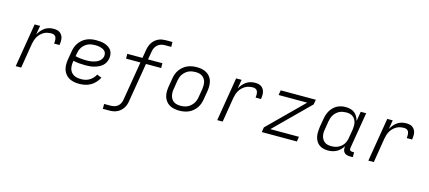

<svg xmlns="http://www.w3.org/2000/svg" viewBox="-66 -1364 4931 2209"><g transform="rotate(15 2400.0 -260.0)"><path d="M104 0 190 -520H255L237 -412Q250 -437 269 -459.5Q288 -482 311 -498Q334 -514 361 -521Q388 -528 414 -528Q435 -528 455 -524Q475 -520 490 -509Q505 -498 515.5 -481.5Q526 -465 529.5 -445.5Q533 -426 532 -405.5Q531 -385 528 -365H463Q465 -377 465.5 -389Q466 -401 465 -413Q464 -425 460 -436Q456 -447 447.5 -455Q439 -463 428 -466.5Q417 -470 405 -470Q383 -470 359.5 -465.5Q336 -461 315 -449Q294 -437 276.5 -419.5Q259 -402 247 -381.5Q235 -361 228 -338.5Q221 -316 217 -294L169 0Z M861 8Q830 8 799.5 2.5Q769 -3 743 -17Q717 -31 698 -54Q679 -77 669.5 -105Q660 -133 659.5 -164.5Q659 -196 664 -228L681 -328Q685 -355 694.5 -382Q704 -409 721.5 -433.5Q739 -458 762 -477Q785 -496 812 -507.5Q839 -519 866.5 -523.5Q894 -528 922 -528Q948 -528 973.5 -525.5Q999 -523 1023 -515.5Q1047 -508 1068 -494.5Q1089 -481 1103 -461.5Q1117 -442 1121 -416.5Q1125 -391 1121 -365Q1117 -340 1104.5 -315.5Q1092 -291 1071 -273.5Q1050 -256 1025 -245Q1000 -234 974.5 -227.5Q949 -221 924 -219Q899 -217 874 -217Q837 -217 801 -220Q765 -223 730 -231L728 -219Q724 -196 724.5 -173.5Q725 -151 731 -131Q737 -111 750.5 -94.5Q764 -78 782 -68Q800 -58 822 -54Q844 -50 867 -50Q891 -50 916 -55Q941 -60 964 -73.5Q987 -87 1005.5 -106.5Q1024 -126 1035 -149L1091 -126Q1074 -95 1049.5 -68Q1025 -41 994 -23.5Q963 -6 928.5 1Q894 8 861 8ZM873 -274Q891 -274 910 -275.5Q929 -277 947 -281Q965 -285 983 -292Q1001 -299 1017 -310.5Q1033 -322 1044 -339Q1055 -356 1058 -374Q1060 -391 1056.5 -406.5Q1053 -422 1042 -433.5Q1031 -445 1017 -452Q1003 -459 987.5 -463Q972 -467 955.5 -468.5Q939 -470 922 -470Q902 -470 880.5 -466.5Q859 -463 839.5 -454Q820 -445 803 -430.5Q786 -416 773.5 -397.5Q761 -379 754.5 -359Q748 -339 745 -319L740 -289Q771 -281 805 -277.5Q839 -274 873 -274Z M1199 215V157H1277Q1298 157 1320.5 151Q1343 145 1361 130Q1379 115 1389 93.5Q1399 72 1402 50L1479 -412H1308L1307 -469H1488L1505 -570Q1509 -593 1516.5 -614.5Q1524 -636 1537 -656Q1550 -676 1568.5 -692Q1587 -708 1608.5 -718Q1630 -728 1652.5 -731.5Q1675 -735 1697 -735H1774L1775 -677H1697Q1675 -677 1651.5 -669.5Q1628 -662 1610 -645Q1592 -628 1582.5 -606Q1573 -584 1570 -561L1554 -469H1725L1726 -412H1545L1468 50Q1465 73 1457.5 94.5Q1450 116 1437 136Q1424 156 1405.5 172Q1387 188 1365 198Q1343 208 1320.5 211.5Q1298 215 1276 215Z M2052 8Q2021 8 1991 2Q1961 -4 1936 -18.5Q1911 -33 1893.5 -56Q1876 -79 1867.5 -107Q1859 -135 1859 -166Q1859 -197 1864 -228L1881 -328Q1885 -355 1894.5 -382Q1904 -409 1921.5 -433.5Q1939 -458 1962 -477Q1985 -496 2012 -507.5Q2039 -519 2066.5 -523.5Q2094 -528 2121 -528Q2152 -528 2182 -522Q2212 -516 2237 -501.5Q2262 -487 2280 -464Q2298 -441 2306 -413Q2314 -385 2314 -354Q2314 -323 2309 -292L2292 -192Q2288 -165 2278.5 -138Q2269 -111 2252 -86.5Q2235 -62 2212 -43Q2189 -24 2162 -12.5Q2135 -1 2107 3.5Q2079 8 2052 8ZM2052 -50Q2072 -50 2093 -53.5Q2114 -57 2133.5 -66Q2153 -75 2170 -90Q2187 -105 2199.5 -123Q2212 -141 2219 -161Q2226 -181 2229 -202L2246 -302Q2249 -323 2249 -344.5Q2249 -366 2244.5 -385.5Q2240 -405 2228.5 -422Q2217 -439 2200.5 -450Q2184 -461 2163.5 -465.5Q2143 -470 2122 -470Q2102 -470 2080.5 -466.5Q2059 -463 2039.5 -454Q2020 -445 2003 -430Q1986 -415 1973.5 -397Q1961 -379 1954.5 -359Q1948 -339 1944 -318L1928 -218Q1924 -197 1924 -175.5Q1924 -154 1929 -134.5Q1934 -115 1945 -98Q1956 -81 1972.5 -70Q1989 -59 2010 -54.5Q2031 -50 2052 -50Z M2504 0 2590 -520H2655L2637 -412Q2650 -437 2669 -459.5Q2688 -482 2711 -498Q2734 -514 2761 -521Q2788 -528 2814 -528Q2835 -528 2855 -524Q2875 -520 2890 -509Q2905 -498 2915.5 -481.5Q2926 -465 2929.5 -445.5Q2933 -426 2932 -405.5Q2931 -385 2928 -365H2863Q2865 -377 2865.5 -389Q2866 -401 2865 -413Q2864 -425 2860 -436Q2856 -447 2847.5 -455Q2839 -463 2828 -466.5Q2817 -470 2805 -470Q2783 -470 2759.5 -465.5Q2736 -461 2715 -449Q2694 -437 2676.5 -419.5Q2659 -402 2647 -381.5Q2635 -361 2628 -338.5Q2621 -316 2617 -294L2569 0Z M3035 0 3044 -58 3452 -462H3111L3121 -520H3539L3529 -462L3121 -58H3462L3453 0Z M3824 8Q3795 8 3767.5 1Q3740 -6 3718.5 -22Q3697 -38 3683 -62Q3669 -86 3663.5 -113.5Q3658 -141 3659 -170Q3660 -199 3664 -228L3681 -328Q3685 -353 3693 -378.5Q3701 -404 3714.5 -427.5Q3728 -451 3748 -471Q3768 -491 3791.5 -504Q3815 -517 3841.5 -522.5Q3868 -528 3893 -528Q3922 -528 3950.5 -521Q3979 -514 4000 -497.5Q4021 -481 4034.5 -457Q4048 -433 4055 -405L4074 -520H4139L4067 -87Q4066 -80 4067 -72.5Q4068 -65 4072.5 -60Q4077 -55 4084 -52.5Q4091 -50 4098 -50H4121V8H4088Q4068 8 4049.5 3Q4031 -2 4018.5 -15.5Q4006 -29 4002.5 -48Q3999 -67 4002 -87L4003 -92Q3989 -69 3969.5 -49Q3950 -29 3926 -16Q3902 -3 3875.5 2.5Q3849 8 3824 8ZM3848 -50Q3868 -50 3888 -53.5Q3908 -57 3927 -65.5Q3946 -74 3962.5 -87.5Q3979 -101 3991 -118.5Q4003 -136 4010 -155.5Q4017 -175 4020 -195L4037 -295Q4040 -316 4040.5 -338Q4041 -360 4037 -380Q4033 -400 4022.5 -418Q4012 -436 3996 -448Q3980 -460 3959.5 -465Q3939 -470 3918 -470Q3898 -470 3877 -466.5Q3856 -463 3836.5 -453.5Q3817 -444 3800.5 -429Q3784 -414 3772.5 -396Q3761 -378 3754.5 -358.5Q3748 -339 3744 -318L3728 -218Q3724 -197 3723.5 -176Q3723 -155 3728 -135.5Q3733 -116 3743.5 -99Q3754 -82 3770 -70.5Q3786 -59 3806.5 -54.5Q3827 -50 3848 -50Z M4304 0 4390 -520H4455L4437 -412Q4450 -437 4469 -459.5Q4488 -482 4511 -498Q4534 -514 4561 -521Q4588 -528 4614 -528Q4635 -528 4655 -524Q4675 -520 4690 -509Q4705 -498 4715.5 -481.5Q4726 -465 4729.5 -445.5Q4733 -426 4732 -405.5Q4731 -385 4728 -365H4663Q4665 -377 4665.5 -389Q4666 -401 4665 -413Q4664 -425 4660 -436Q4656 -447 4647.5 -455Q4639 -463 4628 -466.5Q4617 -470 4605 -470Q4583 -470 4559.5 -465.5Q4536 -461 4515 -449Q4494 -437 4476.5 -419.5Q4459 -402 4447 -381.5Q4435 -361 4428 -338.5Q4421 -316 4417 -294L4369 0Z"/></g></svg>

Font: Iosevka Light Extended
Style: Italic
Weight: 300
Width: 7
Italic angle: -9°
Monospace: yes
Designer: Belleve Invis
Foundry: Belleve Invis
Version: Version 32.5.0; ttfautohint (v1.8.4)